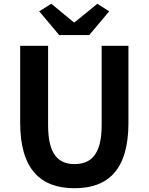

<svg xmlns="http://www.w3.org/2000/svg" viewBox="-20 -984 788 1018"><path d="M375 14C556 14 661 -87 661 -333V-741H519V-320C519 -166 463 -114 375 -114C289 -114 235 -166 235 -320V-741H87V-333C87 -87 195 14 375 14ZM294 -798H453L559 -924L496 -964L376 -866H371L252 -964L188 -924Z"/></svg>

Font: Source Han Sans CN
Style: Bold
Weight: 700
Designer: Ryoko NISHIZUKA 西塚涼子 (kana, bopomofo & ideographs); Paul D. Hunt (Latin, Greek & Cyrillic); Sandoll Communications 산돌커뮤니
Foundry: Adobe
Version: Version 2.001;hotconv 1.0.107;makeotfexe 2.5.65593